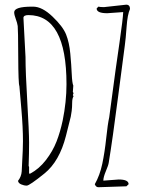

<svg xmlns="http://www.w3.org/2000/svg" viewBox="-20 -783 613 812"><path d="M514.6 4.9 396 8.8Q385.7 8.8 380.9 -3.9Q402.3 -41.5 412.6 -90.3Q422.9 -139.2 429.2 -198.7Q435.5 -258.3 441.9 -287.1Q473.6 -526.4 485.4 -603Q500 -703.6 501 -731.9Q501 -731.9 433.6 -727.1Q388.7 -727.1 388.7 -747.1L396 -754.9Q403.8 -752.9 419.9 -752.9Q419.9 -752.9 513.7 -763.2Q529.8 -763.2 529.8 -745.1Q519 -721.2 515.4 -669.4Q511.7 -617.7 507.8 -590.3Q503.9 -563 480 -378.4Q456.1 -193.8 439.9 -95.2Q438.5 -84.5 427.7 -59.1Q417 -33.7 417 -19L481.9 -23.9Q523.9 -23.9 523.9 -3.9ZM76.2 -146 77.1 -186Q77.1 -244.6 70.3 -322.3Q63.5 -399.9 62 -418.9Q57.6 -428.2 57.1 -544.2Q56.6 -660.2 54.9 -672.9Q53.2 -685.5 46.6 -703.1Q40 -720.7 40 -731Q40 -754.9 115.2 -754.9H120.1Q158.2 -754.9 202.1 -712.9Q246.1 -670.9 259.5 -637.2Q272.9 -603.5 277.3 -556.4Q281.7 -509.3 283.4 -470.2Q285.2 -431.2 290 -420.9L288.1 -394L291 -389.2L288.1 -380.9L291 -376Q285.2 -366.7 285.2 -348.1Q285.2 -329.6 283.2 -314Q281.2 -298.3 279.3 -289.6Q277.3 -280.8 272.7 -263.4Q268.1 -246.1 258.8 -208Q231.4 -100.6 168 -49.3Q104.5 2 93 2Q81.5 2 69.6 -3.2Q57.6 -8.3 56.2 -18.1Q70.3 -36.1 71.8 -58.1ZM79.1 -708 87.9 -542Q87.9 -477.5 95.5 -350.8Q103 -224.1 103 -179.4Q103 -134.8 101.1 -81.1L103 -77.1V-48.8H107.9Q145.5 -68.8 174.3 -106.2Q203.1 -143.6 219 -184.3Q234.9 -225.1 245.1 -273.4Q261.2 -352.5 261.2 -426.8Q261.2 -719.2 100.1 -719.2Q80.1 -719.2 79.1 -708Z"/></svg>

Font: Amatic SC
Style: Regular
Weight: 400
Version: Version 1.004